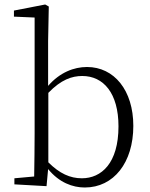

<svg xmlns="http://www.w3.org/2000/svg" viewBox="-20 -820 665 854"><path d="M357 14C486 14 573 -97 573 -260C573 -418 488 -522 367 -522C309 -522 246 -498 194 -438V-637L197 -791L181 -800L42 -773V-746L134 -742V-226C134 -172 133 -90 132 -35L44 -27V0L187 8L194 -68C243 -8 303 14 357 14ZM195 -407C252 -466 300 -482 346 -482C440 -482 507 -406 507 -258C507 -94 431 -27 344 -27C292 -27 245 -48 195 -98Z"/></svg>

Font: Noto Serif TC ExtraLight
Style: Regular
Weight: 200
Designer: Ryoko NISHIZUKA 西塚涼子 (kana & ideographs); Frank Grießhammer (Latin, Greek & Cyrillic); Wenlong ZHANG 张文龙 (bopomofo); San
Foundry: Adobe
Version: Version 2.001;hotconv 1.1.0;makeotfexe 2.6.0